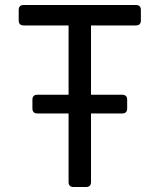

<svg xmlns="http://www.w3.org/2000/svg" viewBox="-20 -750 640 770"><path d="M130 -295Q110 -295 110 -315V-350Q110 -370 130 -370H470Q490 -370 490 -350V-315Q490 -295 470 -295ZM275 0Q255 0 255 -20V-648H75Q55 -648 55 -668V-710Q55 -730 75 -730H525Q545 -730 545 -710V-668Q545 -648 525 -648H345V-20Q345 0 325 0Z"/></svg>

Font: Pitagon Sans Mono
Style: Regular
Weight: 400
Monospace: yes
Designer: Travis Tran
Foundry: Pitagon
Version: Version 1.001;gftools[0.9.26]